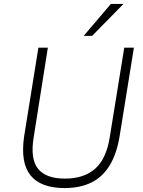

<svg xmlns="http://www.w3.org/2000/svg" viewBox="-20 -947 728 975"><path d="M308 8Q247 8 203.5 -8.5Q160 -25 134.5 -57Q109 -89 101 -137.5Q93 -186 102 -251L175 -705H223L151 -250Q133 -139 173.5 -89.5Q214 -40 310 -40Q407 -40 464 -91Q521 -142 538 -254L611 -705H660L588 -259Q574 -170 539 -110.5Q504 -51 446.5 -21.5Q389 8 308 8ZM405 -765 543 -927H607L448 -765Z"/></svg>

Font: Nunito Sans 7pt SemiCondensed ExtraLight
Style: Italic
Weight: 250
Width: 4
Italic angle: -9°
Designer: Vernon Adams
Foundry: Vernon Adams
Version: Version 3.101;gftools[0.9.27]